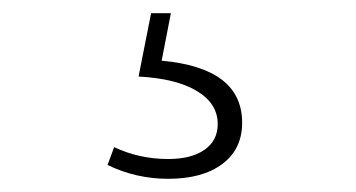

<svg xmlns="http://www.w3.org/2000/svg" viewBox="-20 -24 540 291"><path d="M235 247Q186 247 143 226L153 199Q191 217 235 217Q270 217 290 203Q310 189 310 164Q310 133 278.5 114Q247 95 190 92L209 -4H239L225 68Q347 79 347 162Q347 202 317 224.5Q287 247 235 247Z"/></svg>

Font: Cantarell Light
Style: Regular
Weight: 300
Designer: Dave Crossland, Nikolaus Waxweiler, Florian Fecher, Jacques Le Bailly, Eben Sorkin, Alexei Vanyashin, Alexios Zavras, Em
Version: Version 0.303